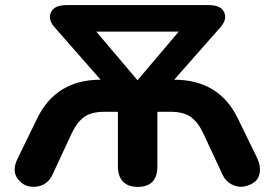

<svg xmlns="http://www.w3.org/2000/svg" viewBox="-20 -725 1081 754"><path d="M520 9Q483 9 463 -12Q443 -33 443 -71V-286H390Q339 -286 310.5 -265.5Q282 -245 261 -200L187 -41Q167 3 122.5 8Q78 13 51.5 -20Q25 -53 49 -102L126 -260Q200 -412 375 -412L196 -616Q167 -648 180 -676.5Q193 -705 242 -705H799Q848 -705 860.5 -676.5Q873 -648 844 -616L664 -412Q840 -412 914 -260L991 -102Q1004 -72 1000 -46.5Q996 -21 976.5 -8Q957 5 934.5 8Q912 11 888.5 -1.5Q865 -14 853 -41L779 -200Q758 -245 729.5 -265.5Q701 -286 650 -286H598V-71Q598 9 520 9ZM519 -411H521L682 -601H358Z"/></svg>

Font: Nunito ExtraBold
Style: Regular
Weight: 800
Designer: Vernon Adams
Foundry: Vernon Adams
Version: Version 3.602